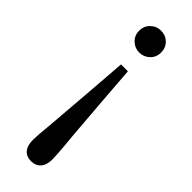

<svg xmlns="http://www.w3.org/2000/svg" viewBox="-245 -545 750 750"><g transform="rotate(45 130.5 -170.0)"><path d="M150 -326Q157 -235 163 -155.5Q169 -76 176 7Q178 25 180 48.5Q182 72 183.5 93Q185 114 185 126Q185 157 170.5 173.5Q156 190 131 190Q105 190 91 173.5Q77 157 77 126Q77 114 78.5 93Q80 72 82.5 48.5Q85 25 86 7Q93 -76 99 -155.5Q105 -235 112 -326ZM129 -530Q155 -530 172.5 -513Q190 -496 190 -469Q190 -443 172 -426Q154 -409 129 -409Q105 -409 87 -426Q69 -443 69 -469Q69 -496 87 -513Q105 -530 129 -530Z"/></g></svg>

Font: Hedvig Letters Serif 18pt
Style: Regular
Weight: 400
Designer: Alexander Örn & Tor Weibull
Foundry: Kanon Foundry
Version: Version 1.000